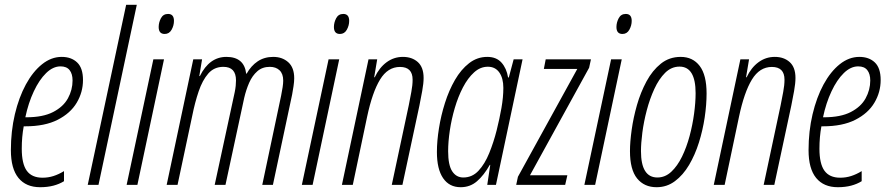

<svg xmlns="http://www.w3.org/2000/svg" viewBox="-20 -780 3752 810"><path d="M149.4 9.8Q89.8 9.8 57.9 -29.3Q25.9 -68.4 25.9 -146.5Q25.9 -226.6 42.7 -297.9Q59.6 -369.1 89.1 -423.6Q118.7 -478 157.5 -509Q196.3 -540 240.2 -540Q280.8 -540 305.4 -516.6Q330.1 -493.2 330.1 -442.4Q330.1 -391.1 303.7 -346.7Q277.3 -302.2 223.4 -274.7Q169.4 -247.1 86.4 -247.1H80.1Q71.8 -203.1 71.8 -152.8Q71.8 -88.9 93 -59.6Q114.3 -30.3 159.2 -30.3Q183.6 -30.3 205.6 -37.4Q227.5 -44.4 250 -58.1V-15.6Q230.5 -3.4 205.3 3.2Q180.2 9.8 149.4 9.8ZM86.9 -285.2H91.3Q161.1 -285.2 204.1 -307.4Q247.1 -329.6 266.6 -365.2Q286.1 -400.9 286.1 -440.4Q286.1 -468.3 273.7 -484.1Q261.2 -500 235.4 -500Q203.6 -500 174.6 -471.7Q145.5 -443.4 122.6 -394.5Q99.6 -345.7 86.9 -285.2Z M350.1 0 512.2 -759.8H557.1L395.5 0Z M674.8 -636.7Q649.4 -636.7 649.4 -666Q649.4 -685.1 658.9 -703.1Q668.5 -721.2 689 -721.2Q713.9 -721.2 713.9 -691.9Q713.9 -672.4 703.9 -654.5Q693.8 -636.7 674.8 -636.7ZM514.2 0 627 -529.8H671.9L559.6 0Z M683.1 0 795.4 -529.8H832.5L820.8 -459H823.2Q863.3 -540 935.1 -540Q1010.3 -540 1018.6 -469.2H1020.5Q1039.1 -502.4 1067.1 -521.2Q1095.2 -540 1132.8 -540Q1170.9 -540 1196 -517.6Q1221.2 -495.1 1221.2 -449.7Q1221.2 -435.5 1218.3 -416.3Q1215.3 -397 1212.4 -380.9L1131.3 0H1086.4L1166 -376.5Q1169.9 -396 1172.4 -412.4Q1174.8 -428.7 1174.8 -439.9Q1174.8 -468.8 1159.4 -483.4Q1144 -498 1118.2 -498Q1086.9 -498 1065.7 -479.5Q1044.4 -460.9 1031.2 -430.9Q1018.1 -400.9 1010.3 -367.2L931.2 0H885.7L970.2 -391.1Q973.1 -404.8 974.4 -418Q975.6 -431.2 975.6 -440.9Q975.6 -498 922.4 -498Q883.3 -498 858.6 -469.7Q834 -441.4 818.1 -394.5Q802.2 -347.7 791 -291.5L729 0Z M1414.1 -636.7Q1388.7 -636.7 1388.7 -666Q1388.7 -685.1 1398.2 -703.1Q1407.7 -721.2 1428.2 -721.2Q1453.1 -721.2 1453.1 -691.9Q1453.1 -672.4 1443.1 -654.5Q1433.1 -636.7 1414.1 -636.7ZM1253.4 0 1366.2 -529.8H1411.1L1298.8 0Z M1422.4 0 1534.7 -529.8H1571.3L1558.6 -454.1H1561Q1580.1 -494.6 1610.8 -517.3Q1641.6 -540 1679.7 -540Q1718.3 -540 1742.7 -518.1Q1767.1 -496.1 1767.1 -451.2Q1767.1 -428.7 1761.2 -396.2Q1755.4 -363.8 1749.5 -335L1677.7 0H1632.8L1704.6 -336.4Q1710 -364.3 1715.3 -392.3Q1720.7 -420.4 1720.7 -443.8Q1720.7 -497.6 1667.5 -497.6Q1615.7 -497.6 1583.3 -444.3Q1550.8 -391.1 1528.8 -287.6L1468.3 0Z M1923.3 9.8Q1875.5 9.8 1849.4 -28.3Q1823.2 -66.4 1823.2 -138.7Q1823.2 -184.6 1831.8 -238.5Q1840.3 -292.5 1857.2 -345.7Q1874 -398.9 1899.4 -442.9Q1924.8 -486.8 1959 -513.4Q1993.2 -540 2035.6 -540Q2074.2 -540 2095.7 -515.9Q2117.2 -491.7 2123.5 -453.1H2126.5L2147 -529.8H2184.6L2072.3 0H2035.6L2048.3 -84.5H2046.4Q2021.5 -40.5 1992.4 -15.4Q1963.4 9.8 1923.3 9.8ZM1934.6 -31.2Q1972.2 -31.2 1998.8 -59.8Q2025.4 -88.4 2043.9 -134Q2062.5 -179.7 2075.2 -230Q2087.4 -278.8 2095.5 -324.5Q2103.5 -370.1 2103.5 -409.2Q2103.5 -450.2 2086.4 -474.4Q2069.3 -498.5 2038.1 -498.5Q2006.3 -498.5 1980 -474.6Q1953.6 -450.7 1933.1 -411.4Q1912.6 -372.1 1898.7 -324.7Q1884.8 -277.3 1877.7 -229.7Q1870.6 -182.1 1870.6 -142.1Q1870.6 -83.5 1887.7 -57.4Q1904.8 -31.2 1934.6 -31.2Z M2157.7 0 2165 -34.2 2415.5 -489.3H2274.4L2282.2 -529.8H2473.1L2465.3 -494.1L2215.8 -40.5H2373.5L2364.3 0Z M2606 -636.7Q2580.6 -636.7 2580.6 -666Q2580.6 -685.1 2590.1 -703.1Q2599.6 -721.2 2620.1 -721.2Q2645 -721.2 2645 -691.9Q2645 -672.4 2635 -654.5Q2625 -636.7 2606 -636.7ZM2445.3 0 2558.1 -529.8H2603L2490.7 0Z M2750 9.8Q2697.8 9.8 2667.7 -27.3Q2637.7 -64.5 2637.7 -142.6Q2637.7 -180.7 2644.8 -231.9Q2651.9 -283.2 2667.2 -336.9Q2682.6 -390.6 2707.5 -436.8Q2732.4 -482.9 2768.1 -511.5Q2803.7 -540 2851.6 -540Q2902.8 -540 2931.9 -501.7Q2960.9 -463.4 2960.9 -385.7Q2960.9 -338.4 2952.9 -284.4Q2944.8 -230.5 2928.5 -178.5Q2912.1 -126.5 2887 -84Q2861.8 -41.5 2827.6 -15.9Q2793.5 9.8 2750 9.8ZM2753.4 -31.2Q2786.1 -31.2 2812 -55.4Q2837.9 -79.6 2857.2 -119.1Q2876.5 -158.7 2889.2 -206.1Q2901.9 -253.4 2908.2 -300.8Q2914.6 -348.1 2914.6 -386.7Q2914.6 -499 2846.7 -499Q2812.5 -499 2786.1 -472.9Q2759.8 -446.8 2740.5 -404.8Q2721.2 -362.8 2708.5 -314.5Q2695.8 -266.1 2689.9 -220.5Q2684.1 -174.8 2684.1 -142.6Q2684.1 -31.2 2753.4 -31.2Z M2991.2 0 3103.5 -529.8H3140.1L3127.4 -454.1H3129.9Q3148.9 -494.6 3179.7 -517.3Q3210.4 -540 3248.5 -540Q3287.1 -540 3311.5 -518.1Q3335.9 -496.1 3335.9 -451.2Q3335.9 -428.7 3330.1 -396.2Q3324.2 -363.8 3318.4 -335L3246.6 0H3201.7L3273.4 -336.4Q3278.8 -364.3 3284.2 -392.3Q3289.6 -420.4 3289.6 -443.8Q3289.6 -497.6 3236.3 -497.6Q3184.6 -497.6 3152.1 -444.3Q3119.6 -391.1 3097.7 -287.6L3037.1 0Z M3514.6 9.8Q3455.1 9.8 3423.1 -29.3Q3391.1 -68.4 3391.1 -146.5Q3391.1 -226.6 3408 -297.9Q3424.8 -369.1 3454.3 -423.6Q3483.9 -478 3522.7 -509Q3561.5 -540 3605.5 -540Q3646 -540 3670.7 -516.6Q3695.3 -493.2 3695.3 -442.4Q3695.3 -391.1 3668.9 -346.7Q3642.6 -302.2 3588.6 -274.7Q3534.7 -247.1 3451.7 -247.1H3445.3Q3437 -203.1 3437 -152.8Q3437 -88.9 3458.3 -59.6Q3479.5 -30.3 3524.4 -30.3Q3548.8 -30.3 3570.8 -37.4Q3592.8 -44.4 3615.2 -58.1V-15.6Q3595.7 -3.4 3570.6 3.2Q3545.4 9.8 3514.6 9.8ZM3452.1 -285.2H3456.5Q3526.4 -285.2 3569.3 -307.4Q3612.3 -329.6 3631.8 -365.2Q3651.4 -400.9 3651.4 -440.4Q3651.4 -468.3 3638.9 -484.1Q3626.5 -500 3600.6 -500Q3568.8 -500 3539.8 -471.7Q3510.7 -443.4 3487.8 -394.5Q3464.8 -345.7 3452.1 -285.2Z"/></svg>

Font: Open Sans Condensed Light
Style: Italic
Weight: 300
Width: 3
Italic angle: -12°
Designer: Monotype Design Team
Foundry: Monotype Imaging Inc.
Version: Version 3.000; ttfautohint (v1.8.4)